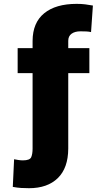

<svg xmlns="http://www.w3.org/2000/svg" viewBox="-20 -780 552 1004"><path d="M447.3 -528.3V-397.5H336.9V-2.9Q336.4 98.6 282.2 151.4Q228 204.1 131.8 204.1Q110.8 204.1 90.8 202.9Q70.8 201.7 46.9 197.3L53.7 52.7Q63 54.7 75.7 56.6Q88.4 58.6 99.6 58.6Q136.2 58.6 143.3 41.7Q150.4 24.9 150.4 -2.9V-397.5H72.3V-528.3H150.4V-566.4Q150.9 -661.6 211.2 -710.7Q271.5 -759.8 380.9 -759.8Q405.8 -759.8 425.3 -757.3Q444.8 -754.9 465.8 -751L456.1 -612.3Q444.8 -614.7 433.1 -615.5Q421.4 -616.2 400.4 -616.2Q372.1 -616.2 354.5 -603.8Q336.9 -591.3 336.9 -566.4V-528.3Z"/></svg>

Font: Inter 28pt Black
Style: Regular
Weight: 900
Designer: Rasmus Andersson
Foundry: rsms
Version: Version 4.001;git-66647c0bb